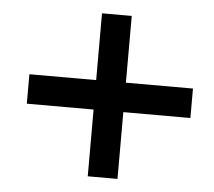

<svg xmlns="http://www.w3.org/2000/svg" viewBox="-45 -665 730 656"><g transform="rotate(5 320.0 -337.5)"><path d="M381 -58H279V-287H50V-388H279V-617H381V-388H611V-287H381Z"/></g></svg>

Font: Open Sauce Sans
Style: Bold Italic
Weight: 700
Italic angle: -10°
Designer: Alfredo Marco Pradil
Foundry: Creative Sauce Fz LLC
Version: Version 1.477